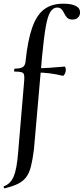

<svg xmlns="http://www.w3.org/2000/svg" viewBox="-45 -746 454 1041"><path d="M298 -726Q343 -726 366.5 -713.5Q390 -701 389 -677Q389 -663 378.5 -651.5Q368 -640 348 -640Q328 -640 318.5 -650.5Q309 -661 303 -674Q296 -689 287.5 -697Q279 -705 265 -705Q243 -705 228 -681.5Q213 -658 203 -600.5Q193 -543 183 -439L139 64Q132 119 123 155.5Q114 192 97 214.5Q80 237 52.5 250.5Q25 264 -19 275Q-23 276 -24.5 270.5Q-26 265 -24 264Q12 251 29 211.5Q46 172 53 84L86 -306Q88 -330 85.5 -340.5Q83 -351 71.5 -354.5Q60 -358 33 -358Q31 -358 31.5 -366Q32 -374 36 -374Q69 -374 81 -384Q93 -394 94 -418Q106 -530 130 -597.5Q154 -665 194.5 -695.5Q235 -726 298 -726ZM305 -385Q308 -386 310.5 -377.5Q313 -369 311 -359Q309 -349 304 -341.5Q299 -334 296 -335Q259 -344 223.5 -348.5Q188 -353 148 -353L149 -376Q187 -376 224 -378.5Q261 -381 305 -385Z"/></svg>

Font: Cormorant Light SemiBold
Style: Regular
Weight: 600
Version: Version 4.000